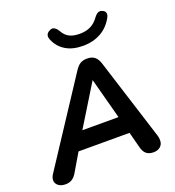

<svg xmlns="http://www.w3.org/2000/svg" viewBox="-171 -1053 1083 1188"><g transform="rotate(-20 371.0 -459.0)"><path d="M-8 -42Q-8 -59 4 -78L365 -628Q382 -655 400.5 -666.5Q419 -678 447 -678Q477 -678 495.5 -663.5Q514 -649 524 -618L694 -81Q699 -66 699 -49Q699 -22 681.5 -7Q664 8 637 8Q606 8 588.5 -7Q571 -22 563 -56L537 -156H201L129 -34Q116 -13 98.5 -2.5Q81 8 57 8Q28 8 10 -6Q-8 -20 -8 -42ZM268 -271H506L434 -541ZM271 -867Q266 -880 266 -888Q266 -911 294 -923Q301 -926 308 -926Q329 -926 348 -893Q364 -864 390.5 -850.5Q417 -837 458 -837Q499 -837 529.5 -852Q560 -867 582 -898Q602 -926 621 -926Q628 -926 635 -923Q658 -915 658 -895Q658 -886 652 -874Q622 -818 570.5 -789Q519 -760 452 -760Q384 -760 338 -788Q292 -816 271 -867Z"/></g></svg>

Font: SN Pro Bold
Style: Bold Italic
Weight: 700
Italic angle: -9°
Designer: Tobias Whetton
Foundry: Supernotes
Version: Version 1.003